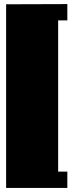

<svg xmlns="http://www.w3.org/2000/svg" viewBox="-20 -821 360 941"><path d="M10 -800 310 -801V-721H265V20H310V100H10Z"/></svg>

Font: Badeen Display
Style: Regular
Weight: 400
Version: Version 1.000; ttfautohint (v1.8.4.7-5d5b)